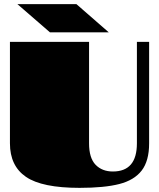

<svg xmlns="http://www.w3.org/2000/svg" viewBox="-20 -902 768 927"><path d="M28 -210V-700H410V-210Q410 -139 441.5 -106.5Q473 -74 525 -74Q641 -74 641 -210V-700H700V-210Q700 -125 664 -78.5Q628 -32 556 -13.5Q484 5 364 5Q183 5 105.5 -48Q28 -101 28 -210ZM64 -882H349L505 -746H221Z"/></svg>

Font: Notable
Style: Regular
Weight: 400
Designer: Multiple Designers
Foundry: Google, Inc.
Version: Version 1.100